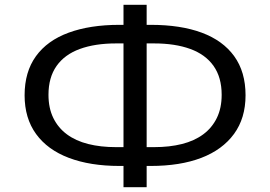

<svg xmlns="http://www.w3.org/2000/svg" viewBox="-20 -753 1120 796"><path d="M492 23V-85L518 -65H475Q354 -65 265.5 -98.5Q177 -132 129.5 -197.5Q82 -263 82 -358Q82 -455 129 -520Q176 -585 264.5 -617.5Q353 -650 475 -650H518L492 -631V-733H588V-631L562 -650H605Q729 -650 816.5 -617.5Q904 -585 951 -520Q998 -455 998 -358Q998 -263 950 -197.5Q902 -132 814.5 -98.5Q727 -65 605 -65H562L588 -85V23ZM492 -121V-595L516 -573H461Q374 -573 311 -550Q248 -527 214.5 -479.5Q181 -432 181 -360Q181 -305 201 -264Q221 -223 257.5 -196Q294 -169 345.5 -156Q397 -143 461 -143H516ZM588 -121 564 -143H619Q683 -143 734.5 -156Q786 -169 822.5 -196Q859 -223 879 -264Q899 -305 899 -360Q899 -432 865.5 -479.5Q832 -527 769 -550Q706 -573 619 -573H564L588 -595Z"/></svg>

Font: Nunito Sans 10pt Expanded
Style: Regular
Weight: 400
Width: 7
Designer: Vernon Adams
Foundry: Vernon Adams
Version: Version 3.101;gftools[0.9.27]